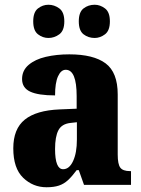

<svg xmlns="http://www.w3.org/2000/svg" viewBox="-20 -779 594 809"><path d="M176 10Q119 10 77.5 -30Q36 -70 36 -154Q36 -236 84.5 -275Q133 -314 231 -318L303 -321V-374Q303 -485 257 -485Q237 -485 224.5 -457.5Q212 -430 212 -377Q141 -377 107 -393Q73 -409 73 -446Q73 -482 100.5 -505.5Q128 -529 173 -539.5Q218 -550 272 -550Q374 -550 425 -512Q476 -474 476 -381V-128Q476 -87 487 -72.5Q498 -58 528 -58H532V0H334L312 -62H303Q283 -35 266 -19.5Q249 -4 228 3Q207 10 176 10ZM246 -66Q272 -66 288 -100.5Q304 -135 304 -191V-264L277 -261Q240 -257 226 -230Q212 -203 212 -151Q212 -66 246 -66ZM379 -619Q352 -619 332 -634.5Q312 -650 312 -689Q312 -728 332 -743.5Q352 -759 379 -759Q402 -759 422.5 -743.5Q443 -728 443 -689Q443 -650 422.5 -634.5Q402 -619 379 -619ZM184 -619Q160 -619 140 -634.5Q120 -650 120 -689Q120 -728 140 -743.5Q160 -759 184 -759Q209 -759 230 -743.5Q251 -728 251 -689Q251 -650 230 -634.5Q209 -619 184 -619Z"/></svg>

Font: Noto Serif Thai Condensed Black
Style: Regular
Weight: 900
Width: 3
Designer: Monotype Design Team
Foundry: Monotype Imaging Inc.
Version: Version 2.002; ttfautohint (v1.8.4.7-5d5b)